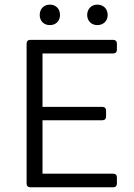

<svg xmlns="http://www.w3.org/2000/svg" viewBox="-20 -794 567 814"><path d="M148.4 -730.5C148.4 -705.1 166 -687.5 191.4 -687.5C216.8 -687.5 234.4 -705.1 234.4 -730.5C234.4 -756.8 216.8 -774.4 191.4 -774.4C166 -774.4 148.4 -756.8 148.4 -730.5ZM349.6 -730.5C349.6 -705.1 368.2 -687.5 392.6 -687.5C418 -687.5 436.5 -705.1 436.5 -730.5C436.5 -756.8 418 -774.4 392.6 -774.4C368.2 -774.4 349.6 -756.8 349.6 -730.5ZM92.8 -609.4V-15.6C92.8 -5.9 98.6 0 108.4 0H460C469.7 0 475.6 -5.9 475.6 -15.6V-42C475.6 -51.8 469.7 -57.6 460 -57.6H160.2V-284.2H414.1C423.8 -284.2 429.7 -290 429.7 -299.8V-325.2C429.7 -335 423.8 -340.8 414.1 -340.8H160.2V-567.4H460C469.7 -567.4 475.6 -573.2 475.6 -583V-609.4C475.6 -619.1 469.7 -625 460 -625H108.4C98.6 -625 92.8 -619.1 92.8 -609.4Z"/></svg>

Font: Ed Sans Neue Light
Style: Regular
Weight: 300
Designer: Stephen Hutchings
Version: Version 1.004;PS 001.004;hotconv 1.0.88;makeotf.lib2.5.64775